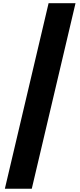

<svg xmlns="http://www.w3.org/2000/svg" viewBox="-20 -970 493 1177"><path d="M9.8 187 277.8 -950.2H442.9L174.8 187Z"/></svg>

Font: SVN-Poppins
Style: Bold
Weight: 700
Designer: Ninad Kale (Devanagari), Jonny Pinhorn (Latin)
Foundry: Indian Type Foundry
Version: Version 3.200;PS 1.000;hotconv 16.6.54;makeotf.lib2.5.65590